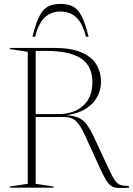

<svg xmlns="http://www.w3.org/2000/svg" viewBox="-20 -960 679 982"><path d="M30.5 -709V-715H255.5Q343.5 -715 396.5 -692Q449.5 -669 473 -629.8Q496.5 -590.5 496.5 -542Q496.5 -476 450.5 -429.2Q404.5 -382.5 319 -370.5Q357 -369 381.8 -357.8Q406.5 -346.5 424.8 -321.5Q443 -296.5 462.5 -254.5L537 -94.5Q554.5 -57.5 566.5 -39Q578.5 -20.5 594.5 -14.8Q610.5 -9 639 -9V0Q603.5 2.5 582 1Q560.5 -0.5 546.8 -10.5Q533 -20.5 520.5 -42.2Q508 -64 490.5 -102L420 -256Q400 -300.5 383.8 -323Q367.5 -345.5 350 -353.5Q332.5 -361.5 307.5 -361.5H162.5V-20L254 -6V0H30V-6L122 -20V-695ZM279 -376.5Q355 -376.5 403.8 -418Q452.5 -459.5 452.5 -541Q452.5 -590.5 429.8 -626Q407 -661.5 354 -680.8Q301 -700 210 -700H162.5V-376.5ZM289.5 -901Q240.5 -901 208.8 -870.8Q177 -840.5 159.5 -772H146Q162.5 -840 180.8 -876.2Q199 -912.5 224.8 -926.2Q250.5 -940 289.5 -940Q328.5 -940 354.2 -926.2Q380 -912.5 398.2 -876.2Q416.5 -840 433 -772H419.5Q402.5 -840.5 370.5 -870.8Q338.5 -901 289.5 -901Z"/></svg>

Font: Newsreader Display ExtraLight
Style: Regular
Weight: 275
Designer: Hugues Gentile
Foundry: Production Type
Version: Version 1.002